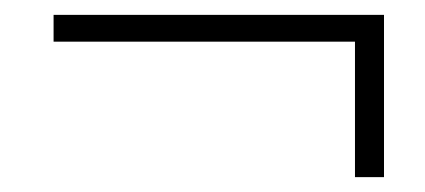

<svg xmlns="http://www.w3.org/2000/svg" viewBox="-20 -407 571 258"><path d="M52 -351V-387H496V-169H457V-362L466 -351Z"/></svg>

Font: Source Serif 4 18pt Light
Style: Italic
Weight: 300
Italic angle: -12°
Designer: Frank Grießhammer
Foundry: Adobe Systems Incorporated
Version: Version 4.004;hotconv 1.0.116;makeotfexe 2.5.65601